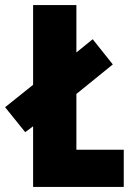

<svg xmlns="http://www.w3.org/2000/svg" viewBox="-47 -734 520 754"><path d="M83 0H439V-146H253V-365L396 -481L317 -580L253 -528V-714H83V-401L-27 -313L52 -215L83 -238Z"/></svg>

Font: Noto Sans Hebrew ExtraCondensed Black
Style: Regular
Weight: 900
Width: 2
Designer: Monotype Design Team
Foundry: Monotype Imaging Inc.
Version: Version 2.004